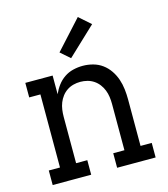

<svg xmlns="http://www.w3.org/2000/svg" viewBox="-113 -855 827 944"><g transform="rotate(-15 300.0 -383.0)"><path d="M38 0V-74H95V-446H38V-520H177V-425Q187 -448 202 -468Q217 -488 237.5 -502Q258 -516 282.5 -522Q307 -528 332 -528Q358 -528 384 -521Q410 -514 431 -498.5Q452 -483 467 -461Q482 -439 490.5 -414Q499 -389 502 -362.5Q505 -336 505 -310V-74H562V0H366V-74H423V-310Q423 -328 420.5 -346Q418 -364 411.5 -380.5Q405 -397 394 -411.5Q383 -426 368 -436Q353 -446 335.5 -450.5Q318 -455 300 -455Q282 -455 264.5 -450.5Q247 -446 232 -436Q217 -426 206 -411.5Q195 -397 188.5 -380.5Q182 -364 179.5 -346Q177 -328 177 -310V-74H234V0ZM287 -579 239 -621 371 -766 430 -714Z"/></g></svg>

Font: Iosevka Plex Etoile
Style: Regular
Weight: 400
Designer: Belleve Invis
Foundry: Belleve Invis
Version: Version 25.1.1; ttfautohint (v1.8.4)